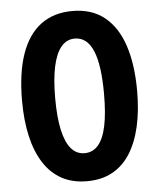

<svg xmlns="http://www.w3.org/2000/svg" viewBox="-53 -771 684 826"><g transform="rotate(-5 289.5 -357.5)"><path d="M538 -358Q538 -273 522.5 -205Q507 -137 476.5 -89Q446 -41 399.5 -15.5Q353 10 290 10Q227 10 180.5 -15.5Q134 -41 103 -89.5Q72 -138 56.5 -206Q41 -274 41 -359Q41 -479 69.5 -560.5Q98 -642 153.5 -683.5Q209 -725 290 -725Q374 -725 429 -680.5Q484 -636 511 -554Q538 -472 538 -358ZM184 -358Q184 -276 196 -221Q208 -166 231.5 -138.5Q255 -111 290 -111Q325 -111 348.5 -138Q372 -165 383.5 -219.5Q395 -274 395 -358Q395 -483 369 -544.5Q343 -606 290 -606Q255 -606 231.5 -578Q208 -550 196 -495Q184 -440 184 -358Z"/></g></svg>

Font: Noto Sans Display ExtraCondensed
Style: Bold
Weight: 700
Width: 2
Designer: Monotype Design Team
Foundry: Monotype Imaging Inc.
Version: Version 2.003